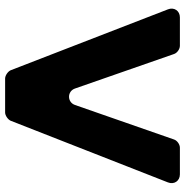

<svg xmlns="http://www.w3.org/2000/svg" viewBox="-6 -734 740 769"><g transform="rotate(90 364.5 -350.0)"><path d="M464 -22 711 -652C721 -677 705 -700 679 -700H572C559 -700 543 -689 539 -676L401 -280C390 -248 346 -248 335 -280L197 -676C193 -689 177 -700 164 -700H50C24 -700 8 -677 18 -652L262 -22C267 -11 283 0 295 0H431C443 0 459 -11 464 -22Z"/></g></svg>

Font: Trueno
Style: RoundBd
Weight: 700
Designer: Julieta Ulanovsky, Jasper
Foundry: Julieta Ulanovsky, Cannot Into Space Fonts
Version: Version 3.001